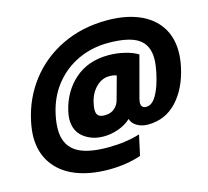

<svg xmlns="http://www.w3.org/2000/svg" viewBox="-111 -843 1135 1048"><g transform="rotate(-15 456.5 -319.0)"><path d="M26 -202Q26 -237 36 -287Q62 -412 137 -509Q212 -606 325.5 -660Q439 -714 578 -714Q680 -714 755.5 -683Q831 -652 872 -592Q913 -532 913 -448Q913 -410 904 -366Q879 -247 813 -176.5Q747 -106 649 -106Q615 -106 588 -121.5Q561 -137 554 -163Q525 -136 483.5 -121Q442 -106 399 -106Q334 -106 287.5 -141.5Q241 -177 241 -244Q241 -261 246 -286Q270 -394 345.5 -461Q421 -528 538 -528Q583 -528 628.5 -517Q674 -506 702 -488L640 -256Q636 -238 636 -232Q636 -202 665 -202Q698 -202 723.5 -246Q749 -290 765 -366Q775 -414 775 -445Q775 -522 722.5 -557.5Q670 -593 552 -593Q462 -593 383.5 -557Q305 -521 250 -452Q195 -383 175 -287Q166 -244 166 -208Q166 -124 223 -83Q280 -42 405 -42Q507 -42 587 -67L562 48Q479 76 380 76Q273 76 193.5 44Q114 12 70 -51Q26 -114 26 -202ZM518 -282 553 -409Q539 -416 511 -416Q470 -416 436.5 -382.5Q403 -349 392 -296Q387 -273 387 -259Q387 -237 398 -226.5Q409 -216 434 -216Q468 -216 489.5 -234.5Q511 -253 518 -282Z"/></g></svg>

Font: Prompt Bold
Style: Bold Italic
Weight: 700
Italic angle: -12°
Designer: Katatrad Team
Foundry: CadsonDemak
Version: Version 1.000